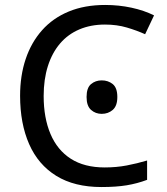

<svg xmlns="http://www.w3.org/2000/svg" viewBox="-20 -744 672 774"><path d="M403 -645Q346 -645 300 -625.5Q254 -606 222 -568.5Q190 -531 173 -477.5Q156 -424 156 -357Q156 -269 183.5 -204Q211 -139 265.5 -104Q320 -69 402 -69Q449 -69 491 -77Q533 -85 573 -97V-19Q533 -4 490.5 3Q448 10 389 10Q280 10 207 -35Q134 -80 97.5 -163Q61 -246 61 -358Q61 -439 83.5 -506Q106 -573 149.5 -622Q193 -671 257 -697.5Q321 -724 404 -724Q459 -724 510 -713Q561 -702 601 -682L565 -606Q532 -621 491.5 -633Q451 -645 403 -645ZM329 -353Q329 -390 347 -405Q365 -420 390 -420Q416 -420 434.5 -405Q453 -390 453 -353Q453 -317 434.5 -301Q416 -285 390 -285Q365 -285 347 -301Q329 -317 329 -353Z"/></svg>

Font: Noto Sans Ambassadori
Style: Regular
Weight: 400
Designer: Monotype Design Team
Foundry: Monotype Imaging Inc.
Version: Version 2.013